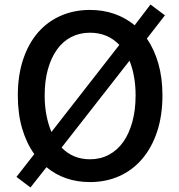

<svg xmlns="http://www.w3.org/2000/svg" viewBox="-20 -794 794 851"><path d="M253 -140Q303 -88 379 -88Q425 -88 462.5 -108Q500 -128 526 -164.5Q552 -201 566.5 -253.5Q581 -306 581 -371Q581 -416 574 -454.5Q567 -493 554 -525ZM509 -595Q457 -649 379 -649Q333 -649 296 -630Q259 -611 233 -575Q207 -539 192.5 -487.5Q178 -436 178 -371Q178 -323 186 -282.5Q194 -242 208 -209ZM631 -623Q664 -575 682 -512Q700 -449 700 -371Q700 -282 676.5 -211Q653 -140 610.5 -90Q568 -40 509 -13.5Q450 13 379 13Q266 13 186 -53L115 37L53 -10L132 -111Q97 -160 78 -225Q59 -290 59 -371Q59 -460 82.5 -530.5Q106 -601 148 -649.5Q190 -698 249 -724Q308 -750 379 -750Q437 -750 487 -732.5Q537 -715 577 -682L647 -774L711 -726Z"/></svg>

Font: Kinto Sans Med
Style: Regular
Weight: 500
Designer: Authors: Ryoko NISHIZUKA  (kana & ideographs); Paul D. Hunt (Latin, Greek & Cyrillic); Wenlong ZHANG  (bopomofo); Sandol
Foundry: Adobe Systems Incorporated, ookami Inc.
Version: Version 0.001